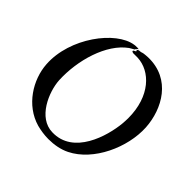

<svg xmlns="http://www.w3.org/2000/svg" viewBox="-171 -866 1032 1032"><g transform="rotate(45 345.0 -350.0)"><path d="M654 -420C646 -553 566 -699 397 -695C383 -694 377 -694 371 -693C356 -692 355 -688 342 -687C338 -687 337 -687 331 -685C330 -685 325 -681 326 -678C326 -674 329 -674 328 -672C324 -670 315 -665 315 -665C313 -663 313 -661 313 -659C313 -659 313 -658 322 -654C324 -653 347 -655 357 -654C457 -650 552 -555 552 -388C552 -375 551 -361 550 -347C540 -241 482 -41 317 -46C208 -48 150 -185 145 -270C138 -416 188 -586 288 -658C297 -664 306 -668 314 -673C319 -676 314 -674 316 -677C317 -678 323 -681 322 -684C321 -685 323 -686 324 -686C327 -688 329 -688 328 -690C327 -691 321 -692 306 -691C301 -690 306 -692 296 -690C175 -673 23 -472 36 -282C43 -173 116 -52 239 -17C266 -10 297 -5 328 -5C371 -5 415 -13 451 -31C581 -95 662 -275 654 -420Z"/></g></svg>

Font: Oregano
Style: Regular
Weight: 400
Designer: Astigmatic (AOETI)
Foundry: Astigmatic (AOETI)
Version: Version 1.000